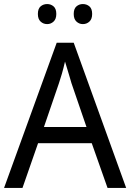

<svg xmlns="http://www.w3.org/2000/svg" viewBox="-20 -928 644 948"><path d="M511 0 433 -221H168L91 0H0L260 -717H344L603 0ZM333 -517Q331 -525 324.5 -546Q318 -567 311.5 -589.5Q305 -612 301 -624Q294 -593 285.5 -563.5Q277 -534 271 -517L197 -301H407ZM167 -859Q167 -885 180.5 -896.5Q194 -908 213 -908Q231 -908 244.5 -896.5Q258 -885 258 -859Q258 -834 244.5 -821.5Q231 -809 213 -809Q194 -809 180.5 -821.5Q167 -834 167 -859ZM344 -859Q344 -885 357.5 -896.5Q371 -908 389 -908Q408 -908 421.5 -896.5Q435 -885 435 -859Q435 -834 421.5 -821.5Q408 -809 389 -809Q371 -809 357.5 -821.5Q344 -834 344 -859Z"/></svg>

Font: Noto Sans Display
Style: Regular
Weight: 400
Designer: Monotype Design Team
Foundry: Monotype Imaging Inc.
Version: Version 2.003